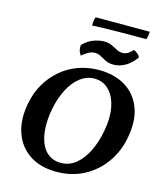

<svg xmlns="http://www.w3.org/2000/svg" viewBox="-143 -1105 1027 1218"><g transform="rotate(15 371.0 -496.5)"><path d="M342.8 9Q237.6 9 166.6 -38.5Q95.6 -85.9 66.6 -169.5Q37.6 -253.2 58.6 -362.5Q72.1 -435.3 106.7 -494.7Q141.3 -554 191.8 -596.8Q242.4 -639.6 305.5 -662.3Q368.6 -685 440.2 -685Q542.4 -685 614.4 -640.8Q686.4 -596.5 717.4 -514Q748.4 -431.4 726 -315.8Q708.4 -222.4 655.6 -148.8Q602.7 -75.1 522.9 -33Q443 9 342.8 9ZM356.1 -52.8Q410.6 -52.8 453.8 -87.5Q497 -122.3 527.4 -183.7Q557.7 -245.1 571.8 -324.8Q587.7 -411.1 574 -478.7Q560.3 -546.3 522 -585.5Q483.8 -624.8 425.9 -624.8Q375.3 -624.8 332.6 -591.9Q289.9 -559 259.9 -501Q229.8 -443.1 215.3 -367.9Q202.8 -302.6 205.2 -245.6Q207.5 -188.6 225 -145.3Q242.4 -102 275.3 -77.4Q308.1 -52.8 356.1 -52.8ZM517 -741.2Q492.8 -741.2 476 -747.8Q459.3 -754.3 445.8 -762.4Q432.4 -770.4 418.7 -777Q405 -783.5 387 -783.5Q363.9 -783.5 343 -771.4Q322.2 -759.3 303.2 -743.2Q292.5 -758 288.4 -773Q284.3 -788 286.4 -808.8Q321.9 -843.8 358.4 -856.1Q395 -868.4 423.1 -868.4Q454.3 -868.4 475.3 -858.3Q496.4 -848.3 514.6 -838.2Q532.8 -828.1 553.9 -828.1Q574 -828.1 590.8 -839.3Q607.7 -850.5 620.6 -865Q633.4 -859.4 644.8 -850.2Q656.2 -841.1 662.8 -827.4Q630.7 -783.1 593.6 -762.2Q556.5 -741.2 517 -741.2ZM322.7 -946.5Q322.7 -957.2 324.7 -974Q326.7 -990.8 331.7 -1002.5H687Q687 -991.9 685 -978.3Q683 -964.7 678 -951.6Q588.5 -951.6 499.7 -950.9Q410.9 -950.1 322.7 -946.5Z"/></g></svg>

Font: Vollkorn
Style: Italic
Weight: 400
Italic angle: -11°
Designer: Friedrich Althausen
Foundry: Friedrich Althausen
Version: Version 5.001